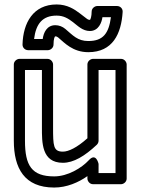

<svg xmlns="http://www.w3.org/2000/svg" viewBox="-20 -801 634 861"><path d="M223 -10C121.8 -10 92 -58.9 92 -170V-487H168V-230C168 -162.6 166.1 -71 262 -71C310.3 -71 359.9 -101 414.1 -151.8C419.2 -156.5 422 -164 422 -170V-487H498V-25H422V-66C422 -66 411.3 -118.6 378.6 -82.9C346 -47.4 283.6 -10 223 -10ZM223 40C279.4 40 332 17.1 372 -11.2V0C372 10.7 381.9 25 397 25H523C533.7 25 548 15.1 548 0V-512C548 -522.7 538.1 -537 523 -537H397C386.3 -537 372 -527.1 372 -512V-181C325.1 -138.8 287 -121 262 -121C218.9 -121 218 -147.5 218 -230V-512C218 -522.7 208.1 -537 193 -537H67C56.3 -537 42 -527.1 42 -512V-170C42 -46.4 89.4 40 223 40ZM171.5 -626H132.8C141.3 -695.1 171.2 -731 234 -731C265.7 -731 285.9 -717.9 307.4 -701.6C328.6 -685.5 350.2 -662 383 -662C422.6 -662 436.3 -701.1 439.4 -724H477.5C467.6 -650.9 442.4 -617 376 -617C328.2 -617 307.1 -642.3 273.1 -671.1C260.5 -681.8 244.6 -688 228 -688C189.9 -688 175.2 -654.2 171.5 -626ZM383 -712C378.3 -712 374.1 -713.2 368.4 -717.7C359 -725.1 348.7 -733 337.6 -741.4C314.4 -759 281.7 -781 234 -781C128.9 -781 83.6 -698.4 81 -601.7C80.6 -586.8 92.7 -576 106 -576H195C205.7 -576 220 -585.9 220 -601C220 -627.4 225.4 -638 228 -638C232.7 -638 236.1 -636.9 240.9 -632.9C269.3 -608.9 306.4 -567 376 -567C485.5 -567 523.9 -649.6 530 -747.5C531 -763.9 517.9 -774 505 -774H416C405.3 -774 391 -764.1 391 -749C391 -728.8 385.9 -712 383 -712Z"/></svg>

Font: Fog Sans
Style: Outline
Weight: 700
Foundry: Intel Corporation
Version: Version 1.00